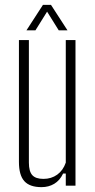

<svg xmlns="http://www.w3.org/2000/svg" viewBox="-20 -765 393 791"><path d="M151 6Q102.5 6 80.2 -18.8Q58 -43.5 58 -98V-600H99V-95Q99 -59 113 -43.5Q127 -28 159 -28Q191.5 -28 215.8 -45.5Q240 -63 251 -95V-600H291V0H251V-50H240Q226.5 -21.5 203.5 -7.8Q180.5 6 151 6ZM89 -640 157 -745H190L258 -640H222L174 -717L126 -640Z"/></svg>

Font: Big Shoulders Text Thin Thin
Style: Regular
Weight: 250
Version: Version 2.002